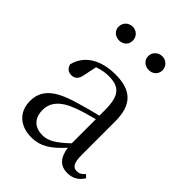

<svg xmlns="http://www.w3.org/2000/svg" viewBox="-225 -882 1007 1007"><g transform="rotate(45 278.5 -378.5)"><path d="M158 -670C186 -670 210 -689 210 -720C210 -751 186 -772 158 -772C130 -772 105 -751 105 -720C105 -689 130 -670 158 -670ZM378 -670C405 -670 430 -689 430 -720C430 -751 405 -772 378 -772C350 -772 324 -751 324 -720C324 -689 350 -670 378 -670ZM457 14C496 14 526 -2 547 -37L531 -52C515 -34 503 -28 486 -28C459 -28 444 -45 444 -108V-355C444 -479 388 -531 272 -531C159 -531 85 -482 65 -400C71 -377 86 -364 109 -364C134 -364 151 -377 157 -413L172 -485C199 -495 224 -500 250 -500C329 -500 364 -470 364 -359V-318C320 -308 273 -295 231 -282C99 -244 52 -193 52 -115C52 -32 111 15 190 15C262 15 307 -18 366 -82C374 -22 402 14 457 14ZM364 -113C301 -53 265 -34 225 -34C169 -34 132 -66 132 -128C132 -183 165 -226 249 -257C283 -270 323 -281 364 -292Z"/></g></svg>

Font: Noto Serif CJK KR
Style: Regular
Weight: 400
Designer: Ryoko NISHIZUKA 西塚涼子 (kana & ideographs); Frank Grießhammer (Latin, Greek & Cyrillic); Wenlong ZHANG 张文龙 (bopomofo); San
Foundry: Adobe
Version: Version 2.001;hotconv 1.1.0;makeotfexe 2.6.0